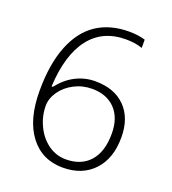

<svg xmlns="http://www.w3.org/2000/svg" viewBox="-134 -826 839 937"><g transform="rotate(20 285.5 -357.5)"><path d="M64 -304.2Q64 -443.4 101.8 -538.3Q139.6 -633.3 209.2 -679.2Q278.8 -725.1 377 -725.1Q422.9 -725.1 460.9 -713.9V-670.9Q425.3 -684.1 375 -684.1Q254.4 -684.1 187.3 -597.2Q120.1 -510.3 111.8 -344.2H118.2Q155.3 -392.1 203.1 -416.5Q251 -440.9 304.2 -440.9Q404.3 -440.9 460.7 -383.8Q517.1 -326.7 517.1 -226.1Q517.1 -116.7 457.8 -53.5Q398.4 9.8 297.9 9.8Q189.5 9.8 126.7 -73Q64 -155.8 64 -304.2ZM297.9 -33.2Q377.9 -33.2 422.4 -83.5Q466.8 -133.8 466.8 -227.1Q466.8 -309.1 422.9 -355Q378.9 -400.9 303.2 -400.9Q253.4 -400.9 210.7 -378.9Q168 -356.9 142.6 -320.6Q117.2 -284.2 117.2 -246.1Q117.2 -191.9 141.4 -141.8Q165.5 -91.8 206.8 -62.5Q248 -33.2 297.9 -33.2Z"/></g></svg>

Font: Zoram GWeb Light
Style: Regular
Weight: 300
Foundry: Ascender Corporation
Version: Version 1.000